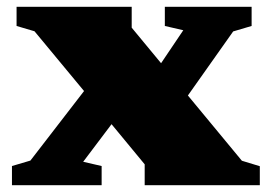

<svg xmlns="http://www.w3.org/2000/svg" viewBox="-20 -542 783 562"><path d="M688 -71.5 740.5 -55.5V0H403.5V-61L306.5 -178.5L223.5 -68.5L277.5 -56V0H15V-56L69 -72L226 -275.5L81 -450.5L28.5 -466V-522H365.5V-461L451.5 -357L516.5 -453.5L462.5 -466V-522H716.5V-466L662.5 -450L530 -262.5Z"/></svg>

Font: Newsreader 6pt ExtraBold
Style: Regular
Weight: 800
Designer: Hugues Gentile
Foundry: Production Type
Version: Version 1.003; ttfautohint (v1.8.3)